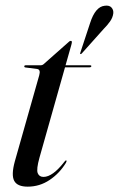

<svg xmlns="http://www.w3.org/2000/svg" viewBox="-20 -672 433 700"><path d="M115.5 -420.5 73 -426Q68.5 -426.5 68.5 -430Q68.5 -434 74 -434H127.5Q135 -434 139.5 -438.5L230.5 -519Q234 -523 238 -523Q242 -523 242 -518.5Q242 -515.5 240 -508L219 -434H308.5Q313 -434 313 -431Q313 -426.5 305.5 -426.5H217L124 -97.5Q112 -54.5 117.5 -40.8Q123 -27 138.5 -27Q172 -27 215 -82.5Q219 -88 221.5 -87Q224.5 -86 220.5 -78.5Q197 -40 160.8 -15.8Q124.5 8.5 81 8.5Q43 8.5 31.8 -12.8Q20.5 -34 34 -83.5L123 -397.5Q129 -418.5 115.5 -420.5ZM308.5 -588Q327.5 -647.5 361.5 -651Q378.5 -653.5 386.5 -644.5Q394.5 -635.5 393 -623Q391 -607.5 381 -593.5Q371 -579.5 358 -566.5L278 -477Q275.5 -474 272.5 -475Q271.5 -475.5 273 -480.5Z"/></svg>

Font: Fraunces 144pt S000
Style: Italic
Weight: 400
Italic angle: -16°
Version: Version 1.000; ttfautohint (v1.8.3)